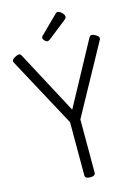

<svg xmlns="http://www.w3.org/2000/svg" viewBox="-191 -1470 1134 1582"><g transform="rotate(-15 376.0 -679.0)"><path d="M374 14Q330 14 330 -14V-468L10 -1061Q3 -1073 8.5 -1084Q14 -1095 35 -1106Q54 -1116 66.5 -1116.5Q79 -1117 88 -1100L374 -563L665 -1100Q675 -1117 687 -1116.5Q699 -1116 718 -1106Q738 -1095 743.5 -1084Q749 -1073 743 -1061L418 -468V-14Q418 14 374 14ZM325 -1160Q313 -1160 300.5 -1173Q288 -1186 288 -1196Q288 -1201 289.5 -1205Q291 -1209 297 -1215L445 -1361Q450 -1366 454.5 -1369Q459 -1372 466 -1372Q476 -1372 488.5 -1363Q501 -1354 510 -1342Q519 -1330 519 -1319Q519 -1312 516.5 -1307Q514 -1302 504 -1294L345 -1169Q338 -1165 333.5 -1162.5Q329 -1160 325 -1160Z"/></g></svg>

Font: Playwrite FR Moderne
Style: Regular
Weight: 400
Designer: Veronika Burian, José Scaglione
Foundry: TypeTogether
Version: Version 1.002